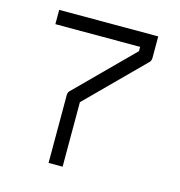

<svg xmlns="http://www.w3.org/2000/svg" viewBox="-94 -744 729 779"><g transform="rotate(15 270.0 -354.5)"><path d="M238 -49H179V-333Q179 -347 188 -354L416 -582V-600H60V-660H476V-570Q476 -556.5 467 -549L238 -320Z"/></g></svg>

Font: ibm3270
Style: Regular
Weight: 400
Monospace: yes
Version: Version 2.0.3